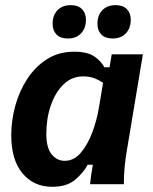

<svg xmlns="http://www.w3.org/2000/svg" viewBox="-20 -709 590 739"><path d="M180.8 10Q110 10 66.7 -41.7Q23.3 -93.3 23.3 -189.2Q23.3 -245 38.8 -301.7Q54.2 -358.3 85 -405.4Q115.8 -452.5 160.8 -481.2Q205.8 -510 265.8 -510Q315.8 -510 342.5 -492.1Q369.2 -474.2 381.7 -450H401.7L410 -500H530L468.3 -130Q462.5 -96.7 459.6 -65Q456.7 -33.3 456.7 0H326.7Q328.3 -16.7 331.2 -37.5Q334.2 -58.3 337.5 -75H317.5Q301.7 -45 269.6 -17.5Q237.5 10 180.8 10ZM229.2 -90Q264.2 -90 290.4 -120.4Q316.7 -150.8 334.6 -197.9Q352.5 -245 360.8 -295L376.7 -390Q361.7 -400.8 342.9 -407.9Q324.2 -415 300 -415Q256.7 -415 225 -384.6Q193.3 -354.2 175.8 -303.8Q158.3 -253.3 158.3 -194.2Q158.3 -140 178.8 -115Q199.2 -90 229.2 -90ZM240.8 -560.8Q212.5 -560.8 197.5 -576.2Q182.5 -591.7 182.5 -617.5Q182.5 -650 201.2 -669.6Q220 -689.2 252.5 -689.2Q280.8 -689.2 295.8 -673.8Q310.8 -658.3 310.8 -633.3Q310.8 -600.8 292.1 -580.8Q273.3 -560.8 240.8 -560.8ZM413.3 -560.8Q385 -560.8 370 -576.2Q355 -591.7 355 -617.5Q355 -650 373.8 -669.6Q392.5 -689.2 425 -689.2Q453.3 -689.2 468.3 -673.8Q483.3 -658.3 483.3 -633.3Q483.3 -600.8 464.6 -580.8Q445.8 -560.8 413.3 -560.8Z"/></svg>

Font: Familjen Grotesk
Style: Bold Italic
Weight: 700
Italic angle: -9.46201°
Designer: Anders Wikstroem, Jonas Baeckman, Matilda Gysing, Kristian Moeller
Foundry: Familjen STHLM AB
Version: Version 2.002; ttfautohint (v1.8.4.7-5d5b)